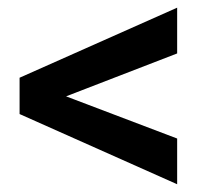

<svg xmlns="http://www.w3.org/2000/svg" viewBox="-20 -558 548 498"><path d="M151.4 -308.1 439.5 -198.7V-80.1L30.8 -262.2V-356.4L439.5 -538.1V-419.4Z"/></svg>

Font: Vazir Medium
Style: Medium
Weight: 500
Designer: Saber Rastikerdar
Foundry: Saber Rastikerdar
Version: Version 30.0.0